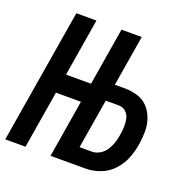

<svg xmlns="http://www.w3.org/2000/svg" viewBox="-130 -862 979 988"><g transform="rotate(20 360.0 -367.5)"><path d="M1 0H112L164 -315H301L249 0H442Q481 0 521 -15Q561 -30 590.5 -62Q620 -94 635.5 -133Q651 -172 657 -212Q663 -248 663 -284Q663 -320 651.5 -353Q640 -386 617 -411Q594 -436 560 -446.5Q526 -457 490 -457H435L481 -735H370L318 -420H181L233 -735H123ZM441 -93H374L419 -364H490Q513 -364 529 -349.5Q545 -335 549.5 -314Q554 -293 553.5 -271Q553 -249 549 -226Q546 -204 539 -182Q532 -160 519 -139Q506 -118 485 -105.5Q464 -93 441 -93Z"/></g></svg>

Font: Iosevka Sparkle Oblique
Style: Bold
Weight: 700
Italic angle: -9°
Designer: Belleve Invis
Foundry: Belleve Invis
Version: Version 4.5.0; ttfautohint (v1.8.3)